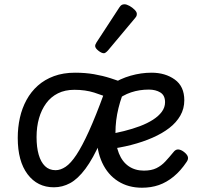

<svg xmlns="http://www.w3.org/2000/svg" viewBox="-20 -859 933 898"><path d="M63 -214Q63 -263 73 -308Q83 -353 104 -391.5Q125 -430 157 -458.5Q189 -487 232.5 -503Q276 -519 331 -519Q379 -519 419.5 -512Q460 -505 497.5 -493Q535 -481 574 -466Q548 -410 534 -353Q520 -296 520 -238Q520 -182 536 -142Q552 -102 582 -81.5Q612 -61 653 -61Q688 -61 711.5 -72.5Q735 -84 753.5 -104Q772 -124 790 -146Q801 -161 814 -160Q827 -159 841 -148Q855 -137 858.5 -126Q862 -115 853 -102Q825 -60 792 -33Q759 -6 723 6.5Q687 19 644 19Q580 19 532 -11.5Q484 -42 458 -98Q432 -154 432 -229Q432 -280 439.5 -322Q447 -364 458.5 -399Q470 -434 482 -461L508 -393Q462 -413 420.5 -426Q379 -439 328 -439Q284 -439 251 -422.5Q218 -406 196 -376Q174 -346 162.5 -306Q151 -266 151 -218Q151 -170 161 -135.5Q171 -101 190.5 -82Q210 -63 240 -63Q263 -63 287 -79Q311 -95 337.5 -135Q364 -175 396 -245.5Q428 -316 467 -423L530 -409Q488 -282 451.5 -199.5Q415 -117 379.5 -69.5Q344 -22 308 -2.5Q272 17 232 17Q155 17 109 -44Q63 -105 63 -214ZM842 -390Q842 -351 823.5 -318.5Q805 -286 772 -260.5Q739 -235 693.5 -215Q648 -195 593.5 -181Q539 -167 478 -160V-229Q520 -236 560 -246Q600 -256 634.5 -269Q669 -282 695.5 -299Q722 -316 737 -336.5Q752 -357 752 -381Q752 -413 730 -426.5Q708 -440 676 -440Q632 -440 593 -427Q554 -414 520 -386L501 -464Q542 -491 591 -505Q640 -519 689 -519Q753 -519 797.5 -487Q842 -455 842 -390ZM466 -610Q455 -610 440 -622Q425 -634 425 -644Q425 -647 426 -650Q427 -653 431 -660L538 -824Q543 -832 548.5 -835.5Q554 -839 562 -839Q572 -839 585.5 -831.5Q599 -824 609.5 -813.5Q620 -803 620 -794Q620 -787 617.5 -782.5Q615 -778 608 -770L485 -623Q473 -610 466 -610Z"/></svg>

Font: Playwrite GB S
Style: Regular
Weight: 400
Designer: Veronika Burian, José Scaglione
Foundry: TypeTogether
Version: Version 1.000